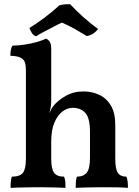

<svg xmlns="http://www.w3.org/2000/svg" viewBox="-20 -903 671 926"><path d="M536 -138Q536 -87 548.5 -69Q561 -51 590 -51Q594 -40 595.5 -27.5Q597 -15 597 3Q575 1 542.5 0.5Q510 0 478 0Q457 0 431.5 0.5Q406 1 383.5 1.5Q361 2 345 3Q345 -13 346 -26.5Q347 -40 351 -51Q383 -51 398.5 -70.5Q414 -90 414 -142V-267Q414 -334 391.5 -358.5Q369 -383 331 -383Q305 -383 281.5 -365.5Q258 -348 242.5 -312Q227 -276 227 -220V-138Q227 -88 241 -69.5Q255 -51 289 -51Q294 -39 295 -26.5Q296 -14 296 3Q282 2 259.5 1.5Q237 1 212.5 0.5Q188 0 166 0Q145 0 119 0.5Q93 1 69.5 1.5Q46 2 31 3Q31 -14 32.5 -28Q34 -42 37 -51Q76 -51 90.5 -69.5Q105 -88 105 -138V-307L227 -417Q227 -405 225 -389.5Q223 -374 218 -357Q223 -367 228 -377Q233 -387 241 -396Q260 -419 297 -440.5Q334 -462 383 -462Q423 -462 458 -446Q493 -430 514.5 -394.5Q536 -359 536 -299ZM105 -563Q105 -587 100 -602Q95 -617 79 -625Q63 -633 30 -634Q30 -648 32 -660.5Q34 -673 40 -683Q67 -683 99.5 -688Q132 -693 160 -701Q188 -709 201 -717Q212 -713 219.5 -702Q227 -691 227 -669V-537H105ZM105 -572H227V-417L105 -285ZM154 -728Q141 -732 133 -745Q125 -758 122 -768Q158 -790 197 -819.5Q236 -849 266 -877Q278 -881 292 -882Q306 -883 318 -883Q344 -855 377.5 -824.5Q411 -794 453 -763Q444 -751 431 -742Q418 -733 399 -729Q373 -745 341 -763Q309 -781 279 -794Q265 -788 241 -775.5Q217 -763 193 -750.5Q169 -738 154 -728Z"/></svg>

Font: Vollkorn SemiBold
Style: Regular
Weight: 600
Designer: Friedrich Althausen
Foundry: Friedrich Althausen
Version: Version 5.000